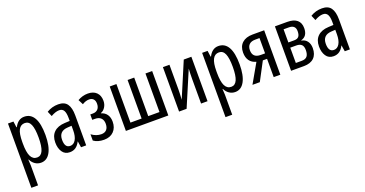

<svg xmlns="http://www.w3.org/2000/svg" viewBox="-38 -1244 4141 2181"><g transform="rotate(-20 2033.0 -153.5)"><path d="M421 -269Q421 -136 381 -63Q341 10 268 10Q229 10 197 -11.5Q165 -33 146 -72H142Q146 -16 146 0V240H65V-537H131L141 -464H146Q188 -547 263 -547Q341 -547 381 -477Q421 -407 421 -269ZM146 -285V-265Q146 -160 170.5 -110.5Q195 -61 246 -61Q293 -61 315.5 -112Q338 -163 338 -268Q338 -375 316 -426Q294 -477 245 -477Q195 -477 170.5 -430.5Q146 -384 146 -285Z M815 -362V0H753L741 -74H739Q718 -32 688 -11Q658 10 616 10Q557 10 526.5 -35.5Q496 -81 496 -150Q496 -229 542 -273.5Q588 -318 673 -322L734 -325V-360Q734 -422 717 -451Q700 -480 662 -480Q618 -480 561 -447L535 -508Q598 -547 675 -547Q749 -547 782 -500.5Q815 -454 815 -362ZM687 -263Q579 -257 579 -152Q579 -56 644 -56Q686 -56 710.5 -97.5Q735 -139 735 -212V-266Z M1173 -409Q1173 -367 1152 -333.5Q1131 -300 1098 -288V-284Q1142 -272 1166 -237.5Q1190 -203 1190 -151Q1190 -78 1147 -34Q1104 10 1030 10Q953 10 904 -26V-102Q960 -60 1022 -60Q1063 -60 1085.5 -84.5Q1108 -109 1108 -156Q1108 -199 1083.5 -224Q1059 -249 1012 -249H979V-314H1010Q1049 -314 1071 -337.5Q1093 -361 1093 -403Q1093 -440 1074.5 -459.5Q1056 -479 1023 -479Q982 -479 940 -452L909 -513Q967 -547 1032 -547Q1098 -547 1135.5 -510.5Q1173 -474 1173 -409Z M1808 0H1295V-537H1376V-71H1511V-537H1591V-71H1727V-537H1808Z M2017 -237Q2017 -191 2012 -116L2190 -537H2282V0H2204V-293Q2204 -364 2208 -421L2029 0H1938V-537H2017Z M2768 -269Q2768 -136 2728 -63Q2688 10 2615 10Q2576 10 2544 -11.5Q2512 -33 2493 -72H2489Q2493 -16 2493 0V240H2412V-537H2478L2488 -464H2493Q2535 -547 2610 -547Q2688 -547 2728 -477Q2768 -407 2768 -269ZM2493 -285V-265Q2493 -160 2517.5 -110.5Q2542 -61 2593 -61Q2640 -61 2662.5 -112Q2685 -163 2685 -268Q2685 -375 2663 -426Q2641 -477 2592 -477Q2542 -477 2517.5 -430.5Q2493 -384 2493 -285Z M2825 0 2957 -231Q2905 -244 2877.5 -282Q2850 -320 2850 -380Q2850 -455 2895.5 -496Q2941 -537 3022 -537H3162V0H3082V-221H3031L2914 0ZM3030 -287H3082V-472H3031Q2982 -472 2957 -448Q2932 -424 2932 -379Q2932 -287 3030 -287Z M3519 -286V-282Q3563 -275 3587.5 -242Q3612 -209 3612 -159Q3612 -82 3569.5 -41Q3527 0 3448 0H3292V-537H3441Q3518 -537 3558 -503.5Q3598 -470 3598 -405Q3598 -307 3519 -286ZM3437 -472H3373V-313H3444Q3482 -313 3499 -333.5Q3516 -354 3516 -398Q3516 -472 3437 -472ZM3446 -250H3373V-65H3445Q3489 -65 3509.5 -89Q3530 -113 3530 -165Q3530 -210 3509 -230Q3488 -250 3446 -250Z M4003 -362V0H3941L3929 -74H3927Q3906 -32 3876 -11Q3846 10 3804 10Q3745 10 3714.5 -35.5Q3684 -81 3684 -150Q3684 -229 3730 -273.5Q3776 -318 3861 -322L3922 -325V-360Q3922 -422 3905 -451Q3888 -480 3850 -480Q3806 -480 3749 -447L3723 -508Q3786 -547 3863 -547Q3937 -547 3970 -500.5Q4003 -454 4003 -362ZM3875 -263Q3767 -257 3767 -152Q3767 -56 3832 -56Q3874 -56 3898.5 -97.5Q3923 -139 3923 -212V-266Z"/></g></svg>

Font: Noto Sans UI Cond
Style: Regular
Weight: 400
Width: 3
Designer: Monotype Design Team
Foundry: Monotype Imaging Inc.
Version: Version 1.001